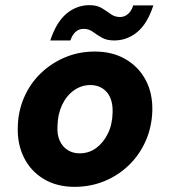

<svg xmlns="http://www.w3.org/2000/svg" viewBox="-20 -713 660 745"><path d="M269 12Q201 12 150.5 -18Q100 -48 73.5 -100.5Q47 -153 49 -219Q50 -281 73.5 -335Q97 -389 138 -428.5Q179 -468 232.5 -490.5Q286 -513 348 -513Q416 -513 467 -483.5Q518 -454 545.5 -402Q573 -350 571 -282Q569 -220 545.5 -166.5Q522 -113 481 -73Q440 -33 386 -10.5Q332 12 269 12ZM289 -118Q325 -118 353 -138.5Q381 -159 398.5 -194.5Q416 -230 417 -277Q418 -311 407.5 -334.5Q397 -358 377 -370.5Q357 -383 331 -383Q296 -383 267 -362.5Q238 -342 221 -306Q204 -270 203 -224Q201 -190 212 -166.5Q223 -143 243 -130.5Q263 -118 289 -118ZM175 -556Q199 -628 238.5 -660.5Q278 -693 327 -693Q356 -693 375 -681.5Q394 -670 409.5 -658.5Q425 -647 446 -647Q463 -647 476.5 -658.5Q490 -670 497 -692H575Q552 -621 512.5 -588.5Q473 -556 423 -556Q394 -556 375 -567Q356 -578 340.5 -589.5Q325 -601 304 -601Q287 -601 274 -590Q261 -579 253 -556Z"/></svg>

Font: DM Sans 18pt Black
Style: Italic
Weight: 900
Italic angle: -10°
Designer: Colophon Foundry, Jonny Pinhorn
Foundry: Colophon Foundry
Version: Version 4.004;gftools[0.9.30]